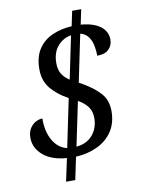

<svg xmlns="http://www.w3.org/2000/svg" viewBox="-92 -822 707 963"><g transform="rotate(-10 261.5 -340.5)"><path d="M190 -37Q112 -43 69.5 -80Q27 -117 27 -168Q27 -198 39.5 -217Q52 -236 69.5 -245Q87 -254 103 -254Q102 -188 128 -142.5Q154 -97 200 -86L251 -332Q197 -361 164 -400.5Q131 -440 131 -499Q131 -561 157 -601Q183 -641 228 -661Q273 -681 328 -684L344 -760H390L374 -684Q437 -679 472 -653.5Q507 -628 508 -586Q508 -555 488 -535.5Q468 -516 429 -516Q429 -540 424 -566.5Q419 -593 405 -613Q391 -633 364 -640L314 -399L325 -393Q387 -358 419 -322Q451 -286 451 -231Q451 -170 422.5 -127.5Q394 -85 345 -62Q296 -39 236 -36L212 79H165ZM317 -640Q275 -633 247.5 -600.5Q220 -568 220 -514Q220 -484 232 -462Q244 -440 272 -422ZM247 -85Q301 -90 330.5 -125.5Q360 -161 360 -211Q360 -245 343.5 -268Q327 -291 294 -310Z"/></g></svg>

Font: Noto Serif SemiCondensed
Style: Italic
Weight: 400
Width: 4
Italic angle: -12°
Designer: Monotype Design Team
Foundry: Monotype Imaging Inc.
Version: Version 2.013